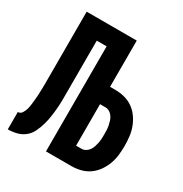

<svg xmlns="http://www.w3.org/2000/svg" viewBox="-158 -790 866 910"><g transform="rotate(30 275.0 -335.0)"><path d="M220 0V-575H166V-303Q166 -279 166 -255Q166 -231 164 -206.5Q162 -182 158.5 -158Q155 -134 148.5 -111Q142 -88 131.5 -65.5Q121 -43 102 -27.5Q83 -12 59 -6Q35 0 11 0V-95Q25 -95 33 -107.5Q41 -120 44.5 -133.5Q48 -147 49.5 -161Q51 -175 52.5 -189Q54 -203 54.5 -216.5Q55 -230 55.5 -244Q56 -258 56 -272Q56 -286 56 -300V-670H330V-417H359Q385 -417 410 -410.5Q435 -404 455.5 -389.5Q476 -375 491 -354Q506 -333 515 -309Q524 -285 527 -259.5Q530 -234 530 -209Q530 -183 527 -157.5Q524 -132 515 -108Q506 -84 491 -63Q476 -42 455.5 -27.5Q435 -13 410 -6.5Q385 0 359 0ZM359 -95Q371 -95 381.5 -101Q392 -107 399 -117Q406 -127 409.5 -138Q413 -149 415.5 -161Q418 -173 418.5 -185Q419 -197 419 -209Q419 -220 418.5 -232Q418 -244 415.5 -256Q413 -268 409.5 -279Q406 -290 399 -300Q392 -310 381.5 -316Q371 -322 359 -322H330V-95Z"/></g></svg>

Font: Lode
Style: Bold
Weight: 700
Monospace: yes
Designer: Belleve Invis
Foundry: Belleve Invis
Version: Version 29.2.0; ttfautohint (v1.8.3)